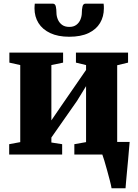

<svg xmlns="http://www.w3.org/2000/svg" viewBox="-20 -824 734 1024"><path d="M575 180Q572.5 164.5 565.8 138.5Q559 112.5 551.2 84.2Q543.5 56 536.5 32.8Q529.5 9.5 525.5 -0.5L495 -67H671.5Q670 -53 668 -27.5Q666 -2 663.2 28.5Q660.5 59 657.5 89Q654.5 119 652.5 143.5Q650.5 168 649.5 180ZM29 0V-55L88 -66V-477L30 -490V-543.5H316.5V-490L254 -477V-182L303.5 -254.5L439 -451V-477L385 -490V-543.5H663V-490L605 -476V-66L665.5 -55V0H376.5V-55L439 -66V-364.5L390.5 -285.5L254 -90.5V-64L311.5 -55V0ZM261.5 -804.5Q274.5 -804.5 277.8 -789Q281 -773.5 281 -757Q281 -738 288.5 -720.2Q296 -702.5 311 -691.5Q326 -680.5 350 -680.5Q372.5 -680.5 387.2 -691.5Q402 -702.5 409.2 -720.2Q416.5 -738 416.5 -757Q416.5 -773.5 420 -789Q423.5 -804.5 436 -804.5H532.5Q533.5 -799.5 533.8 -792Q534 -784.5 534 -779.5Q534 -735.5 513.5 -701.2Q493 -667 452 -647.5Q411 -628 349 -628Q289.5 -628 248 -647.5Q206.5 -667 185.2 -701.2Q164 -735.5 164 -779.5Q164 -786 164.5 -792Q165 -798 165.5 -804.5Z"/></svg>

Font: Merriweather 48pt Black
Style: Regular
Weight: 900
Version: Version 2.100